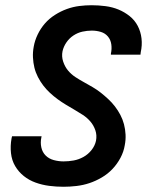

<svg xmlns="http://www.w3.org/2000/svg" viewBox="-20 -702 590 734"><path d="M223 12Q195 12 168 8.5Q141 5 116 -4Q91 -13 71 -29Q51 -45 38 -67Q25 -89 22 -116.5Q19 -144 24 -172L26 -181H139L138 -176Q134 -157 138 -138.5Q142 -120 154.5 -107.5Q167 -95 185.5 -90Q204 -85 223 -85Q242 -85 261.5 -88.5Q281 -92 299 -102Q317 -112 330 -128.5Q343 -145 347 -164Q351 -185 344.5 -204Q338 -223 325.5 -237.5Q313 -252 297 -262.5Q281 -273 264.5 -282.5Q248 -292 231.5 -302Q215 -312 200 -323Q185 -334 171 -347Q157 -360 145.5 -375Q134 -390 125 -407.5Q116 -425 111.5 -443.5Q107 -462 106 -482.5Q105 -503 109 -524Q113 -547 124 -570Q135 -593 151.5 -612Q168 -631 190 -645Q212 -659 235.5 -667.5Q259 -676 283 -679Q307 -682 330 -682Q357 -682 383.5 -678.5Q410 -675 433 -665.5Q456 -656 475.5 -640.5Q495 -625 506.5 -603Q518 -581 521 -555Q524 -529 518 -502L517 -493H404V-497Q408 -515 405.5 -532.5Q403 -550 392.5 -562.5Q382 -575 365.5 -580Q349 -585 331 -585Q313 -585 295 -581Q277 -577 261 -566.5Q245 -556 234 -540Q223 -524 219 -506Q215 -486 221.5 -466.5Q228 -447 240 -432.5Q252 -418 268 -407.5Q284 -397 300.5 -388Q317 -379 334 -369Q351 -359 365.5 -347.5Q380 -336 394 -323Q408 -310 419.5 -295Q431 -280 440 -263Q449 -246 454 -227Q459 -208 460 -187.5Q461 -167 457 -147Q453 -122 440.5 -98.5Q428 -75 410 -56Q392 -37 369 -23.5Q346 -10 322 -2Q298 6 272.5 9Q247 12 223 12Z"/></svg>

Font: Lode Term
Style: Bold Italic
Weight: 700
Italic angle: -11°
Monospace: yes
Designer: Belleve Invis
Foundry: Belleve Invis
Version: Version 29.2.0